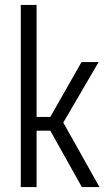

<svg xmlns="http://www.w3.org/2000/svg" viewBox="-20 -763 446 783"><path d="M64.8 0V-743H129.2V-286.2H185.2L312.5 -510H382.3L238.1 -263.1L385.8 0H313.9L185.2 -230H129.2V0Z"/></svg>

Font: Saira Thin Condensed
Style: Regular
Weight: 100
Width: 3
Version: Version 1.101